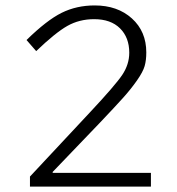

<svg xmlns="http://www.w3.org/2000/svg" viewBox="-20 -690 654 710"><path d="M90.8 0V-37.1L312 -273.9Q406.7 -375 432.4 -413.6Q458 -452.1 458 -495.1Q458 -551.3 423.8 -585.2Q389.6 -619.1 328.1 -619.1Q273.4 -619.1 229.2 -594.2Q185.1 -569.3 113.8 -501L78.1 -542Q152.8 -615.2 208 -642.6Q263.2 -669.9 330.1 -669.9Q414.6 -669.9 467.8 -621.8Q521 -573.7 521 -496.1Q521 -467.3 514.9 -445.8Q508.8 -424.3 486.6 -392.6Q464.4 -360.8 435.5 -328.6Q406.7 -296.4 347.2 -233.9L174.8 -54.2V-50.8H538.1V0Z"/></svg>

Font: IntelOne Mono Light
Style: Regular
Weight: 300
Designer: Fred Shallcrass
Foundry: Frere-Jones Type LLC
Version: Version 1.200;hotconv 1.1.0;makeotfexe 2.6.0;FJTRelease1.2